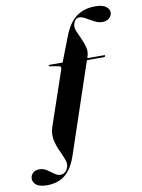

<svg xmlns="http://www.w3.org/2000/svg" viewBox="-193 -799 821 1109"><g transform="rotate(-10 218.0 -245.0)"><path d="M306.5 -646Q303 -630 312 -607.8Q321 -585.5 333.5 -559.5Q346 -533.5 352.8 -506.2Q359.5 -479 350.5 -453L347.5 -443.5H447Q452.5 -443.5 451.5 -438Q450 -432.5 443 -432.5H343.5L166 95.5Q140 172 98 205.5Q56 239 -8 239Q-50.5 239 -70 224Q-89.5 209 -89.5 186Q-89.5 168 -75.2 154.2Q-61 140.5 -38 140.5Q-14 140.5 6 153.5Q26 166.5 43.8 179.8Q61.5 193 77.5 193Q110.5 193 123.5 156Q130.5 135.5 120.2 109.5Q110 83.5 95.8 52.8Q81.5 22 74.2 -13.2Q67 -48.5 79.5 -87L187.5 -404Q194 -422.5 180.5 -425.5L124.5 -435.5Q119.5 -436.5 120 -440.5Q121.5 -443.5 128 -443.5H203L258.5 -587.5Q288 -664 333.2 -697.2Q378.5 -730.5 444 -730.5Q487 -730.5 507.5 -714.8Q528 -699 526.5 -678.5Q525 -659.5 509.8 -646.8Q494.5 -634 470 -634Q447.5 -634 424 -646.5Q400.5 -659 379.5 -671.2Q358.5 -683.5 343 -683.5Q316 -683.5 306.5 -646Z"/></g></svg>

Font: Fraunces 144pt S000
Style: Bold Italic
Weight: 700
Italic angle: -16°
Version: Version 1.000; ttfautohint (v1.8.3)